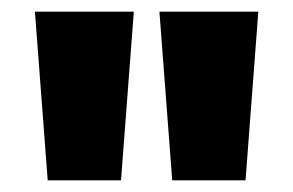

<svg xmlns="http://www.w3.org/2000/svg" viewBox="-20 -716 504 330"><path d="M188 -406H62L40 -696H210ZM402 -406H276L254 -696H424Z"/></svg>

Font: Trujillo Black
Style: Regular
Weight: 900
Designer: Fira Sans original fonts by bBox Type GmbH, Carrois Corporate GbR, & Edenspiekermann AG / Changes by Cristiano Sobral
Foundry: Fira Sans original fonts by bBox Type GmbH, Carrois Corporate GbR, & Edenspiekermann AG / Changes by Cristiano Sobral
Version: Version 4.301;July 28, 2020;FontCreator 13.0.0.2655 64-bit